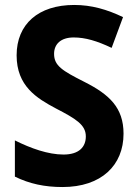

<svg xmlns="http://www.w3.org/2000/svg" viewBox="-20 -744 554 774"><path d="M478 -205C478 -310 421 -363 320 -414C231 -459 198 -479 198 -527C198 -566 225 -593 277 -593C324 -593 371 -579 430 -551L476 -675C411 -706 349 -724 279 -724C135 -724 47 -647 47 -521C47 -397 128 -348 205 -307C286 -265 326 -241 326 -194C326 -152 299 -121 236 -121C174 -121 104 -146 40 -178V-32C99 -3 160 10 232 10C389 10 478 -78 478 -205Z"/></svg>

Font: Noto Sans Armenian SemiCondensed Medium
Style: Regular
Weight: 500
Width: 4
Designer: Monotype Design Team
Foundry: Monotype Imaging Inc.
Version: Version 2.008